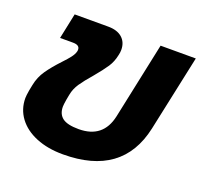

<svg xmlns="http://www.w3.org/2000/svg" viewBox="-101 -650 820 779"><g transform="rotate(20 309.0 -260.0)"><path d="M23 -148Q23 -158 27 -182L32 -207Q39 -243 59.5 -272.5Q80 -302 112 -336Q132 -357 142.5 -371Q153 -385 156 -397Q157 -400 157 -405Q157 -425 128 -425H72L95 -535H240Q279 -535 300.5 -516Q322 -497 322 -464Q322 -453 319 -441Q313 -411 297.5 -387.5Q282 -364 251 -327Q223 -295 207 -271.5Q191 -248 186 -221L182 -200Q178 -176 178 -167Q178 -135 199 -119Q220 -103 269 -103Q374 -103 396 -204L466 -535H618L548 -207Q500 15 244 15Q178 15 128 -5.5Q78 -26 50.5 -63Q23 -100 23 -148Z"/></g></svg>

Font: Prompt Semibold
Style: Italic
Weight: 600
Italic angle: -12°
Designer: Katatrad Team
Foundry: CadsonDemak
Version: Version 1.000